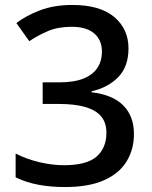

<svg xmlns="http://www.w3.org/2000/svg" viewBox="-20 -744 612 774"><path d="M498 -549Q498 -476 457 -433.5Q416 -391 349 -376V-372Q435 -362 477.5 -318.5Q520 -275 520 -204Q520 -142 490.5 -93.5Q461 -45 399.5 -17.5Q338 10 242 10Q185 10 136 1Q87 -8 43 -29V-125Q88 -102 139.5 -90Q191 -78 238 -78Q329 -78 369 -112.5Q409 -147 409 -209Q409 -249 388 -274.5Q367 -300 324 -312.5Q281 -325 217 -325H152V-412H218Q279 -412 317 -427.5Q355 -443 373 -471Q391 -499 391 -535Q391 -583 359.5 -609.5Q328 -636 269 -636Q214 -636 174 -619Q134 -602 98 -578L46 -651Q85 -681 141.5 -702.5Q198 -724 272 -724Q383 -724 440.5 -675.5Q498 -627 498 -549Z"/></svg>

Font: Noto Sans Tangsa Medium
Style: Regular
Weight: 500
Version: Version 1.504